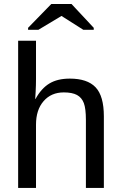

<svg xmlns="http://www.w3.org/2000/svg" viewBox="-20 -925 596 945"><path d="M154.8 -438Q183.1 -489.7 222.9 -513.9Q262.7 -538.1 323.7 -538.1Q409.7 -538.1 450.4 -495.4Q491.2 -452.6 491.2 -352.1V0H402.8V-335Q402.8 -390.6 392.6 -417.7Q382.3 -444.8 358.9 -457.5Q335.4 -470.2 293.9 -470.2Q231.9 -470.2 194.6 -427.2Q157.2 -384.3 157.2 -311.5V0H69.3V-724.6H157.2V-536.1Q157.2 -506.3 155.5 -474.6Q153.8 -442.9 153.3 -438ZM441.4 -788.1V-778.3H390.1L283.2 -846.2H282.2L168.9 -778.3H118.2V-788.1L232.4 -905.3H332Z"/></svg>

Font: Liberation Sans
Style: Regular
Weight: 400
Designer: Steve Matteson
Foundry: Ascender Corporation
Version: Version 2.00.1